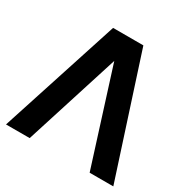

<svg xmlns="http://www.w3.org/2000/svg" viewBox="-163 -864 986 1008"><g transform="rotate(30 330.0 -360.0)"><path d="M238.5 -720 5 0H148.5L330.5 -573L512 0H655.5L422 -720Z"/></g></svg>

Font: Vela Sans ExtBd
Style: Regular
Weight: 800
Designer: Principal design: Mikhail Sharanda - project Manrope.
Design modification: Ravid Balaliev
Foundry: Mikhail Sharanda
Version: Version 1.001